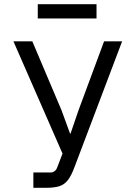

<svg xmlns="http://www.w3.org/2000/svg" viewBox="-20 -895 640 915"><path d="M139 -73H221Q231 -73 239 -78.5Q247 -84 251 -93L278 -163L44 -698H134L273 -370L314 -258H316L354 -369L476 -698H562L334 -96Q319 -56 302.5 -35.5Q286 -15 262.5 -7.5Q239 0 199 0H139ZM160 -875H440V-807H160Z"/></svg>

Font: iA Writer Duo V
Style: Regular
Weight: 400
Designer: Mike Abbink, Paul van der Laan, Pieter van Rosmalen, Oliver Reichenstein
Foundry: Information Architects Inc.
Version: Version 2.000